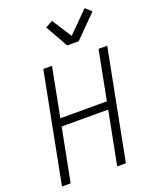

<svg xmlns="http://www.w3.org/2000/svg" viewBox="-166 -1009 882 1101"><g transform="rotate(-20 275.0 -458.5)"><path d="M17 0 147 -670H200L142 -371H426L484 -670H537L407 0H354L417 -324H133L70 0ZM322 -750 244 -888 288 -912 365 -793 489 -917 525 -884 392 -750Z"/></g></svg>

Font: Lode Dark
Style: Italic
Weight: 400
Italic angle: -11°
Monospace: yes
Designer: Belleve Invis
Foundry: Belleve Invis
Version: Version 29.2.0; ttfautohint (v1.8.3)